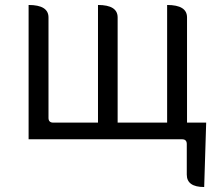

<svg xmlns="http://www.w3.org/2000/svg" viewBox="-20 -560 872 772"><path d="M95 0V-540Q175 -540 175 -490V-86Q175 -67 194 -67H374V-540Q453 -540 453 -490V-67H652V-540Q732 -540 732 -490V-67H809L801 192Q731 192 731 142V19Q731 0 712 0Z"/></svg>

Font: Swei Half Moon CJK TC
Style: DemiLight
Weight: 350
Version: Version 2.125